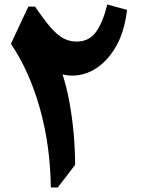

<svg xmlns="http://www.w3.org/2000/svg" viewBox="-20 -830 626 850"><path d="M455.1 -810.1 542.5 -786.1Q529.8 -679.7 485.4 -610.6Q440.9 -541.5 380.1 -513.4Q319.3 -485.4 256.8 -500.5Q274.9 -445.8 287.4 -377.7Q299.8 -309.6 306.2 -238Q312.5 -166.5 312.5 -100.1L235.8 0H205.1Q202.6 -187 156.2 -351.3Q109.9 -515.6 28.3 -636.2L105.5 -800.8H135.3Q174.3 -743.2 203.6 -709.2Q232.9 -675.3 260 -660.6Q287.1 -646 319.3 -646Q374.5 -646 405 -688.5Q435.5 -731 455.1 -810.1Z"/></svg>

Font: Pinar DS4-Bold
Style: Regular
Weight: 700
Designer: Amin Abedi
Version: Version 2.000